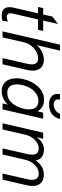

<svg xmlns="http://www.w3.org/2000/svg" viewBox="762 -1492 740 2305"><g transform="rotate(90 1132.5 -340.0)"><path d="M165 9.8Q101.1 9.8 79.3 -28.8Q57.6 -67.4 72.8 -133.8L140.6 -426.3H64L77.6 -487.8H154.8L179.2 -597.7L268.1 -666L227.5 -487.8H352.1L338.4 -426.3H213.9L144 -124.5Q135.3 -86.4 146.5 -68.4Q157.7 -50.3 184.1 -50.3Q204.1 -50.3 239.3 -64.5L229.5 1Q206.1 9.8 165 9.8Z M357.4 0 516.6 -689.9H588.4L522.9 -411.1Q556.2 -450.7 603.3 -473.4Q650.4 -496.1 696.8 -496.1Q731.4 -496.1 757.6 -485.4Q783.7 -474.6 798.8 -455.8Q814 -437 821.5 -411.6Q829.1 -386.2 828.6 -357.4Q828.1 -328.6 820.8 -296.9L752 0H678.2L745.6 -293.5Q776.9 -427.2 681.2 -427.2Q617.7 -427.2 561.3 -377.7Q504.9 -328.1 489.7 -262.7L429.7 0Z M1235.8 -558.1Q1167 -558.1 1131.8 -594.2Q1096.7 -630.4 1111.3 -689.9H1175.8Q1168 -653.3 1185.5 -633.5Q1203.1 -613.8 1237.3 -613.8Q1273.9 -613.8 1305.2 -636Q1336.4 -658.2 1344.2 -689.9H1408.7Q1394.5 -625 1347.9 -591.6Q1301.3 -558.1 1235.8 -558.1ZM1315.9 -418 1333 -487.8H1405.8L1293.9 0H1223.1L1234.9 -61Q1166.5 9.8 1071.8 9.8Q1024.9 9.8 991.2 -11Q957.5 -31.7 941.2 -67.4Q924.8 -103 921.1 -150.6Q917.5 -198.2 931.2 -252Q955.1 -357.9 1022 -428Q1088.9 -498 1177.2 -498Q1278.3 -498 1315.9 -418ZM1285.2 -252Q1294.4 -287.6 1293.5 -320.1Q1292.5 -352.5 1283.2 -377Q1273.9 -401.4 1250.5 -416Q1227.1 -430.7 1192.4 -430.7Q1144 -430.7 1103.8 -402.8Q1063.5 -375 1038.8 -332.3Q1014.2 -289.6 1001.5 -236.3Q992.2 -200.2 993.4 -167.7Q994.6 -135.3 1004.2 -110.6Q1013.7 -85.9 1037.1 -71.3Q1060.5 -56.6 1094.7 -56.6Q1167 -56.6 1216.1 -112.1Q1265.1 -167.5 1285.2 -252Z M1460.9 0 1573.2 -487.8H1646.5L1627.4 -407.2Q1652.3 -448.7 1692.4 -472.9Q1732.4 -497.1 1775.9 -497.1Q1831.1 -497.1 1865.2 -471.4Q1899.4 -445.8 1905.3 -397.9Q1975.6 -496.1 2076.7 -496.1Q2112.8 -496.1 2139.6 -485.1Q2166.5 -474.1 2182.4 -455.3Q2198.2 -436.5 2206.1 -410.6Q2213.9 -384.8 2213.1 -355Q2212.4 -325.2 2204.6 -292L2137.7 0H2064L2131.3 -293.5Q2164.6 -434.6 2064.5 -434.6Q2005.9 -434.6 1959.7 -386.5Q1913.6 -338.4 1898.9 -274.4L1835.4 0H1761.7L1829.6 -295.4Q1860.8 -434.6 1764.6 -434.6Q1705.6 -434.6 1658.9 -386.5Q1612.3 -338.4 1597.7 -274.4L1534.7 0Z"/></g></svg>

Font: HK Grotesk Italic
Style: Regular
Weight: 400
Italic angle: -13°
Designer: Alfredo Marco Pradil and Stefan Peev
Foundry: Hanken Design Co.
Version: Version 1.000;PS 001.000;hotconv 1.0.88;makeotf.lib2.5.64775